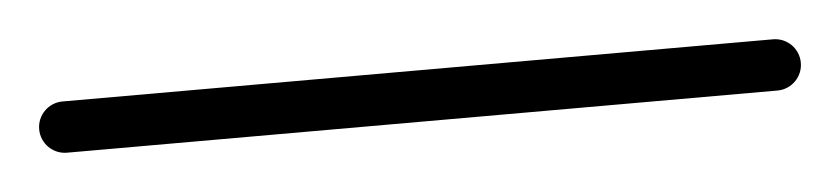

<svg xmlns="http://www.w3.org/2000/svg" viewBox="-37 -56 490 112"><g transform="rotate(-5 208.0 0.0)"><path d="M0 -15C-8.3 -15 -15 -8.3 -15 0C-15 8.3 -8.3 15 0 15C138.7 15 277.3 15 416 15C424.3 15 431 8.3 431 0C431 -8.3 424.3 -15 416 -15C277.3 -15 138.7 -15 0 -15Z"/></g></svg>

Font: FRB American Cursive Just Baseline
Style: Italic
Weight: 400
Italic angle: -25°
Version: Version 2.0;Modular Font Editor K font №1